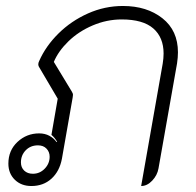

<svg xmlns="http://www.w3.org/2000/svg" viewBox="-20 -613 656 642"><path d="M173 -283 110 -390Q108 -394 108 -398Q108 -403 111 -409Q133 -459 175.5 -501Q218 -543 274 -568Q330 -593 391 -593Q471 -593 523 -552Q575 -511 575 -438Q575 -421 572 -401L510 -50Q506 -27 489 -9Q472 9 452 9L524 -400Q527 -418 527 -434Q527 -488 492.5 -518Q458 -548 387 -548Q337 -548 290 -528Q243 -508 209 -475Q175 -442 160 -406L220 -307Q221 -305 223 -301Q225 -297 223 -287L187 -82Q179 -40 152 -15.5Q125 9 85 9Q51 9 29.5 -12Q8 -33 8 -66Q8 -110 38.5 -138.5Q69 -167 111 -167Q130 -167 145 -159Q160 -151 169 -138L171 -139Q162 -154 152 -162ZM146 -89Q146 -105 135.5 -116Q125 -127 107 -127Q82 -127 66 -110.5Q50 -94 50 -70Q50 -53 61 -42.5Q72 -32 90 -32Q113 -32 129.5 -49Q146 -66 146 -89Z"/></svg>

Font: K2D Thin
Style: Italic
Weight: 100
Italic angle: -10°
Designer: Katatrad Aksorn Co.,Ltd.
Foundry: Cadson Demak Co.,Ltd.
Version: Version 1.000; ttfautohint (v1.6)